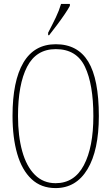

<svg xmlns="http://www.w3.org/2000/svg" viewBox="-20 -951 570 981"><path d="M264 10Q190 10 141 -36Q92 -82 68 -165Q44 -248 44 -359Q44 -537 99.5 -631Q155 -725 265 -725Q377 -725 431 -636Q485 -547 485 -358Q485 -183 427 -86.5Q369 10 264 10ZM264 -15Q360 -15 408.5 -107Q457 -199 457 -358Q457 -520 414 -610Q371 -700 265 -700Q165 -700 118.5 -610Q72 -520 72 -358Q72 -256 93.5 -178.5Q115 -101 158 -58Q201 -15 264 -15ZM226 -784Q249 -828 265.5 -862.5Q282 -897 292 -931H337V-921Q328 -904 310 -877.5Q292 -851 271 -823Q250 -795 231 -771H226Z"/></svg>

Font: Noto Serif Khmer ExtraCondensed Thin
Style: Regular
Weight: 100
Width: 2
Designer: Danh Hong and the Monotype Design Team
Foundry: Monotype Imaging Inc.
Version: Version 2.004; ttfautohint (v1.8.4.7-5d5b)